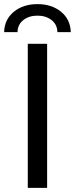

<svg xmlns="http://www.w3.org/2000/svg" viewBox="-63 -913 364 933"><path d="M72 -700V0H166V-700ZM4.5 -856C-25.8 -831.3 -41.7 -798.3 -43 -757H22C22.7 -781.7 32.2 -801.2 50.5 -815.5C68.8 -829.8 91.7 -837 119 -837C146.3 -837 169.2 -829.8 187.5 -815.5C205.8 -801.2 215.3 -781.7 216 -757H281C279.7 -798.3 263.8 -831.3 233.5 -856C203.2 -880.7 165 -893 119 -893C73 -893 34.8 -880.7 4.5 -856Z"/></svg>

Font: Rookery
Style: Regular
Weight: 400
Designer: Ryan Kimball / Julieta Ulanovsky
Foundry: Motorola Mobility LLC.
Version: Version 1.0